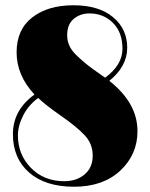

<svg xmlns="http://www.w3.org/2000/svg" viewBox="-20 -699 571 729"><path d="M111 -340Q43 -413 43 -500Q43 -587 102.5 -633Q162 -679 258.5 -679Q355 -679 409 -634Q463 -589 463 -518Q463 -447 395 -392Q502 -308 502 -201Q502 -112 436.5 -51Q371 10 261.5 10Q152 10 90.5 -44Q29 -98 29 -189.5Q29 -281 111 -340ZM125 -327Q88 -300 68 -260.5Q48 -221 48 -185Q48 -112 97.5 -61.5Q147 -11 224 -11Q271 -11 301.5 -37Q332 -63 332 -108Q332 -153 301.5 -185.5Q271 -218 212 -259Q153 -300 125 -327ZM379 -404Q445 -452 445 -514Q445 -576 409 -612Q373 -648 320 -648Q284 -648 259.5 -627Q235 -606 235 -565Q235 -524 267.5 -492Q300 -460 334 -436Q368 -412 379 -404Z"/></svg>

Font: Elsie Black
Style: Regular
Weight: 900
Designer: Alejandro Inler
Foundry: Alejandro Inler
Version: 1.002